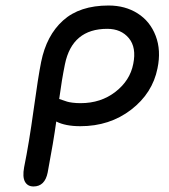

<svg xmlns="http://www.w3.org/2000/svg" viewBox="-20 -692 617 700"><path d="M102.1 -12.2Q80.6 -12.2 71 -29.5Q61.5 -46.9 67.9 -82Q85.9 -170.4 102.5 -291.3Q119.1 -412.1 129.9 -465.8Q149.4 -563 210 -617.4Q270.5 -671.9 376 -671.9Q436.5 -671.9 481.9 -643.1Q527.3 -614.3 547.6 -561.3Q567.9 -508.3 554.2 -442.9Q536.1 -352.1 458 -292Q379.9 -231.9 272.9 -231.9Q218.3 -231.9 185.1 -249Q175.3 -176.8 153.8 -63Q143.6 -12.2 102.1 -12.2ZM216.8 -458Q205.1 -400.9 195.8 -331.1Q199.2 -330.1 208.5 -326.9Q217.8 -323.7 224.6 -321.5Q231.4 -319.3 244.9 -317.6Q258.3 -315.9 273.9 -315.9Q347.7 -315.9 400.9 -357.2Q454.1 -398.4 465.8 -459Q478 -519 449.7 -553Q421.4 -586.9 371.1 -586.9Q243.2 -586.9 216.8 -458Z"/></svg>

Font: Shantell Sans Irregular
Style: Italic
Weight: 400
Italic angle: -11.31°
Designer: Stephen Nixon, Anya Danilova, Shantell Martin
Foundry: Arrow Type
Version: Version 1.006;[9816181b4]